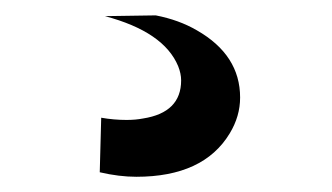

<svg xmlns="http://www.w3.org/2000/svg" viewBox="-20 -25 434 251"><path d="M158.2 206.1Q246.1 206.1 280.3 149.4Q293.9 127 293.9 102.5Q293.9 46.9 237.3 14.6Q213.9 1 183.6 -4.9L117.2 -3.9Q194.3 16.6 212.9 61.5Q216.8 71.3 216.8 80.1Q216.8 122.1 167 129.9Q157.2 131.8 145.5 131.8Q128.9 131.8 112.3 128.9L110.4 200.2Q135.7 206.1 158.2 206.1Z"/></svg>

Font: Yaldevi Colombo SemiBold
Style: Regular
Weight: 600
Designer: Sol Matas, Denzil Rajitha, Kosala Senevirathne and Pathum Egodawatta
Foundry: Mooniak
Version: Version 1.020 ; ttfautohint (v1.6)